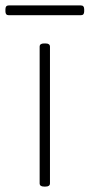

<svg xmlns="http://www.w3.org/2000/svg" viewBox="-20 -685 330 707"><path d="M142 2Q126 2 126 -10V-513Q126 -525 142 -525H148Q164 -525 164 -513V-10Q164 2 148 2ZM12 -629Q0 -629 0 -643V-651Q0 -665 12 -665H278Q290 -665 290 -651V-643Q290 -629 278 -629Z"/></svg>

Font: Asap Expanded Thin
Style: Regular
Weight: 100
Width: 7
Designer: Pablo Cosgaya
Foundry: Omnibus-Type
Version: Version 3.001; ttfautohint (v1.8.4.7-5d5b)